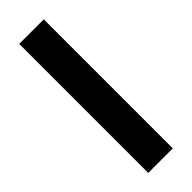

<svg xmlns="http://www.w3.org/2000/svg" viewBox="-240 -729 747 747"><g transform="rotate(-45 133.5 -355.0)"><path d="M66 -710H201V0H66Z"/></g></svg>

Font: Uncut Sans Variable
Style: Regular
Weight: 400
Designer: Kasper Nordkvist
Foundry: UNCUT.wtf
Version: Version 1.303;Glyphs 3.1.2 (3151)